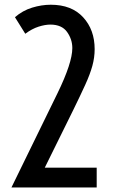

<svg xmlns="http://www.w3.org/2000/svg" viewBox="-20 -808 499 827"><path d="M29.3 -0.5 227.1 -405.3Q291.5 -537.1 291.5 -601.1Q291.5 -638.7 268.8 -670.4Q246.1 -702.1 196.8 -702.1Q174.3 -702.1 146 -693.1Q117.7 -684.1 88.9 -662.6L44.4 -733.9Q77.6 -762.7 118.4 -775.1Q159.2 -787.6 198.7 -787.6Q288.6 -787.6 338.1 -733.6Q387.7 -679.7 387.7 -596.2Q387.7 -560.1 377.7 -523.9Q367.7 -487.8 347.2 -442.9Q326.7 -397.9 295.4 -334L172.9 -85.9H396.5V-0.5Z"/></svg>

Font: Voltaire
Style: Regular
Weight: 400
Designer: Yvonne Schüttler, Eben Sorkin, Emma Marichal
Foundry: Sorkin Type Co.
Version: Version 1.010; ttfautohint (v1.8.4.7-5d5b)